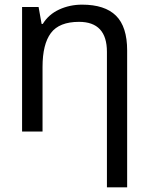

<svg xmlns="http://www.w3.org/2000/svg" viewBox="-20 -566 638 826"><path d="M333 -546Q431 -546 479 -498.5Q527 -451 527 -349V240H440V-343Q440 -472 320 -472Q235 -472 199 -424Q163 -376 163 -278V0H75V-536H146L159 -463H164Q189 -504 234.5 -525Q280 -546 333 -546Z"/></svg>

Font: Advent Sans Logo
Style: Regular
Weight: 400
Designer: Types & Symbols
Foundry: Types & Symbols
Version: Version 1.002